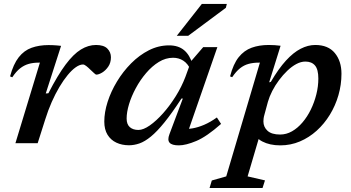

<svg xmlns="http://www.w3.org/2000/svg" viewBox="-20 -734 1800 984"><path d="M184.5 -413Q183.5 -413 181.8 -413Q180 -413 178.5 -413Q149.5 -413 126.2 -406.2Q103 -399.5 82.8 -383.5Q62.5 -367.5 43 -338L31.5 -342.5Q48.5 -405.5 76 -440.5Q103.5 -475.5 142 -489.2Q180.5 -503 229 -503Q241 -503 251.2 -502.5Q261.5 -502 271.8 -501.2Q282 -500.5 293 -499L214.5 -255L228 -256Q275.5 -348.5 316 -402.8Q356.5 -457 394.5 -480.2Q432.5 -503.5 472 -503.5Q512 -503.5 530.2 -485Q548.5 -466.5 548.5 -440.5Q548.5 -412.5 535 -392.8Q521.5 -373 503.8 -362.2Q486 -351.5 473 -351.5Q470.5 -351.5 461.8 -359.5Q453 -367.5 442.5 -377.5Q432 -388 422 -395.8Q412 -403.5 405.5 -403.5Q388.5 -403.5 368.2 -389.2Q348 -375 326.8 -349.2Q305.5 -323.5 284.5 -288.2Q263.5 -253 245 -211Q226.5 -169 212 -122.5L173 0H59Z M848.5 -46.5 917 -229H910Q861 -154 822.8 -106.8Q784.5 -59.5 753.2 -34Q722 -8.5 694.8 1Q667.5 10.5 641 10.5Q605 10.5 576.2 -3Q547.5 -16.5 531 -43.5Q514.5 -70.5 514.5 -111Q514.5 -158.5 531.5 -211.8Q548.5 -265 579.5 -316.2Q610.5 -367.5 652.2 -409.5Q694 -451.5 743.2 -476.5Q792.5 -501.5 846.5 -501.5Q894 -501.5 923.5 -476.8Q953 -452 967 -404L958.5 -374Q942.5 -408.5 919.2 -423.2Q896 -438 867 -438Q829 -438 794 -416.5Q759 -395 728.8 -359.5Q698.5 -324 676 -282.2Q653.5 -240.5 641.2 -199.8Q629 -159 629 -126.5Q629 -97 645.2 -82.5Q661.5 -68 689.5 -68Q714.5 -68 747.8 -91.2Q781 -114.5 815.8 -153.5Q850.5 -192.5 880.8 -241Q911 -289.5 930 -339.5L959.5 -420.5L1021.5 -492.5H1094L936 -37.5L913 -73.5Q938.5 -71.5 966.8 -76.2Q995 -81 1026.5 -94.5Q1058 -108 1091.5 -132L1113 -99Q1039.5 -34 986 -11.5Q932.5 11 896.5 11Q861 11 849 -2.8Q837 -16.5 848.5 -46.5ZM886 -550.5 1014.5 -714H1142.5L1137.5 -694L944.5 -550.5Z M1335.5 -147.5Q1332 -135.5 1331 -127Q1330 -118.5 1330 -112Q1330 -83 1351 -63.8Q1372 -44.5 1415.5 -44.5Q1447.5 -44.5 1476.5 -61Q1505.5 -77.5 1530.2 -106.5Q1555 -135.5 1573 -172.5Q1591 -209.5 1601.2 -250.2Q1611.5 -291 1611.5 -331.5Q1611.5 -378 1594.5 -398.2Q1577.5 -418.5 1545 -418.5Q1522.5 -418.5 1499 -406Q1475.5 -393.5 1452.8 -371.8Q1430 -350 1410 -323.2Q1390 -296.5 1375.2 -267.5Q1360.5 -238.5 1353 -212ZM1277.5 -67.5H1319L1249 170L1338 190.5L1325.5 229.5H1054L1065.5 191L1139.5 170L1312 -413Q1311 -413 1309.5 -413Q1308 -413 1306.5 -413Q1277.5 -413 1253.8 -406.5Q1230 -400 1209.8 -383.8Q1189.5 -367.5 1170 -338.5L1159 -342.5Q1175.5 -406 1203.2 -440.8Q1231 -475.5 1269.8 -489.5Q1308.5 -503.5 1357 -503.5Q1374 -503.5 1388 -502.5Q1402 -501.5 1418 -499.5L1359.5 -312L1368 -314.5Q1407.5 -382 1445.5 -423.5Q1483.5 -465 1521 -484.2Q1558.5 -503.5 1595.5 -503.5Q1662 -503.5 1696 -462.2Q1730 -421 1730 -356Q1730 -300 1714.5 -246.2Q1699 -192.5 1670.5 -146Q1642 -99.5 1603 -64.2Q1564 -29 1516.8 -9Q1469.5 11 1416.5 11Q1362.5 11 1324.2 -9Q1286 -29 1277.5 -67.5Z"/></svg>

Font: Newsreader 9pt Medium
Style: Italic
Weight: 500
Italic angle: -17°
Designer: Hugues Gentile
Foundry: Production Type
Version: Version 1.003